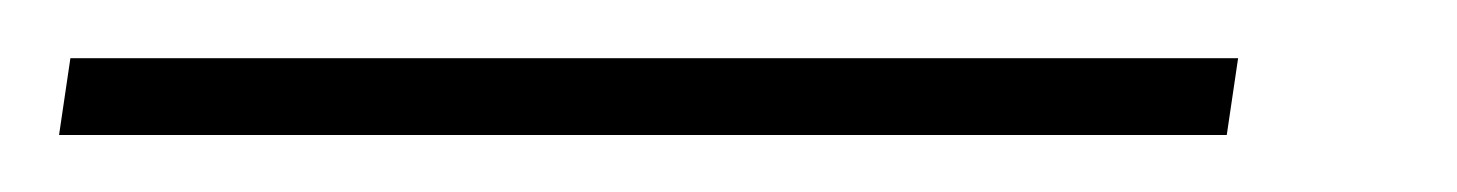

<svg xmlns="http://www.w3.org/2000/svg" viewBox="-76 -20 501 66"><path d="M345.7 26.4H-55.7L-51.8 0H349.6Z"/></svg>

Font: TypoPRO Roboto
Style: Italic
Weight: 250
Italic angle: -12°
Designer: Google
Version: Version 2.136; 2016